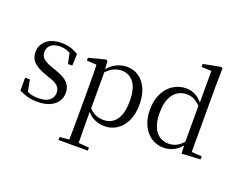

<svg xmlns="http://www.w3.org/2000/svg" viewBox="-156 -1095 2044 1645"><g transform="rotate(20 866.5 -272.5)"><path d="M221.4 14.6Q172.9 14.6 134 4.5Q95.1 -5.6 54.2 -25.1L54.3 -143.7H97.8L121.5 -18.1L84.9 -20.3V-56.3Q113.4 -37.5 144.2 -27.4Q174.9 -17.3 218.7 -17.3Q285.2 -17.3 318.8 -44.1Q352.5 -70.9 352.5 -113.5Q352.5 -150.2 329.8 -173.6Q307.2 -197 245.6 -216.4L193.9 -235.4Q133.2 -257 97.6 -291.4Q62 -325.9 62 -382Q62 -445.2 110.4 -487.9Q158.8 -530.6 249.1 -530.6Q294.4 -530.6 329.5 -519.9Q364.7 -509.2 402.4 -486.4L398.6 -379.4H358.9L335.1 -495.5L366.5 -490.1V-457.8Q335.7 -479.4 307.9 -488.7Q280.2 -498.1 249.1 -498.1Q192.1 -498.1 162.9 -473.1Q133.7 -448 133.7 -408.5Q133.7 -372 157.7 -349.5Q181.6 -327 236.5 -308.4L286.8 -290.4Q362.6 -264 394.7 -228.1Q426.7 -192.1 426.7 -139.6Q426.7 -96.6 403.5 -61.4Q380.3 -26.2 334.9 -5.8Q289.5 14.6 221.4 14.6Z M505.5 259.8V232.4L616.7 222.2H654.5L773.2 232.4V259.8ZM590.5 259.8Q591.5 225.6 592 185.1Q592.5 144.5 593 103.1Q593.5 61.7 593.5 26.7V-286.8Q593.5 -338.2 593 -379.5Q592.5 -420.7 590.5 -457.5L501.5 -462.4V-487.9L654.9 -528L667.9 -519.6L673.9 -435.3L675.7 -430.1V-78.7L674.5 -68.7V26.5Q674.5 60.7 675 102.2Q675.5 143.7 676 184.7Q676.5 225.6 677.5 259.8ZM831.6 14.6Q787.1 14.6 742.2 -5.1Q697.3 -24.9 659.2 -77.1H646.4L660.3 -105.1Q697.5 -63.7 732.4 -48.2Q767.2 -32.7 808.5 -32.7Q852.2 -32.7 887.6 -55.1Q923.1 -77.6 944.3 -128.1Q965.5 -178.6 965.5 -260.8Q965.5 -374.9 923.5 -429.7Q881.4 -484.5 812.9 -484.5Q775.4 -484.5 738 -466.8Q700.5 -449.1 656.2 -398.2L645.6 -425H656.5Q695.9 -481.5 745.2 -506.1Q794.6 -530.6 845.3 -530.6Q906.5 -530.6 953.2 -498Q1000 -465.4 1027.1 -405.4Q1054.2 -345.3 1054.2 -262.6Q1054.2 -177.1 1025.5 -114.8Q996.7 -52.4 946.4 -18.9Q896.2 14.6 831.6 14.6Z M1371.4 14.6Q1308 14.6 1258.4 -19Q1208.9 -52.6 1180.7 -112.6Q1152.4 -172.7 1152.4 -251.6Q1152.4 -337.9 1183.4 -400.3Q1214.3 -462.8 1267.3 -496.7Q1320.2 -530.6 1385.4 -530.6Q1429.2 -530.6 1470.3 -509.2Q1511.5 -487.7 1547.7 -437.5H1557.5L1544.8 -411.3Q1509.2 -450.3 1476.6 -467.4Q1444 -484.5 1406.8 -484.5Q1360.9 -484.5 1323 -461.1Q1285.2 -437.6 1262.7 -386.9Q1240.1 -336.1 1240.1 -253.7Q1240.1 -178.2 1261.2 -128.9Q1282.2 -79.6 1318.6 -56.1Q1355.1 -32.7 1400.2 -32.7Q1441.2 -32.7 1475 -50.6Q1508.7 -68.5 1543.4 -110.2L1555.9 -82.4H1546.5Q1512.7 -33.4 1468.1 -9.4Q1423.5 14.6 1371.4 14.6ZM1536 9.6 1531.9 -88.8V-91.6V-430.7L1533.9 -440.3V-743.5L1443.3 -748.1V-775.1L1601.5 -805.5L1616.3 -796.5L1613.3 -644.4V-34.2L1706.6 -27.8V0Z"/></g></svg>

Font: Noto Serif HK ExtraLight
Style: Regular
Weight: 200
Designer: Ryoko NISHIZUKA 西塚涼子 (kana & ideographs); Frank Grießhammer (Latin, Greek & Cyrillic); Wenlong ZHANG 张文龙 (bopomofo); San
Foundry: Adobe
Version: Version 2.002-H1;hotconv 1.1.0;makeotfexe 2.6.0